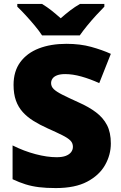

<svg xmlns="http://www.w3.org/2000/svg" viewBox="-20 -947 617 977"><path d="M544 -217Q544 -159 514.5 -107Q485 -55 423.5 -22.5Q362 10 264 10Q215 10 178.5 5.5Q142 1 110 -9Q78 -19 44 -35V-207Q102 -178 161 -162.5Q220 -147 268 -147Q297 -147 315 -154Q333 -161 342 -173Q351 -185 351 -200Q351 -219 338 -232Q325 -245 297 -259Q269 -273 222 -294Q182 -312 150 -332Q118 -352 95.5 -377Q73 -402 61 -435.5Q49 -469 49 -515Q49 -584 83 -630.5Q117 -677 177.5 -700.5Q238 -724 318 -724Q388 -724 444 -708.5Q500 -693 544 -673L485 -524Q439 -545 394.5 -557.5Q350 -570 312 -570Q287 -570 271 -564Q255 -558 247.5 -547.5Q240 -537 240 -524Q240 -507 253 -494Q266 -481 296.5 -465.5Q327 -450 380 -426Q432 -403 468.5 -375.5Q505 -348 524.5 -310.5Q544 -273 544 -217ZM194 -767Q179 -790 156.5 -817Q134 -844 110.5 -869.5Q87 -895 68 -913V-927H194Q220 -911 241.5 -894Q263 -877 289 -854Q315 -877 338 -894.5Q361 -912 387 -927H511V-913Q494 -896 470.5 -870.5Q447 -845 424.5 -817.5Q402 -790 386 -767Z"/></svg>

Font: Noto Sans Thai Black
Style: Regular
Weight: 900
Version: Version 2.001